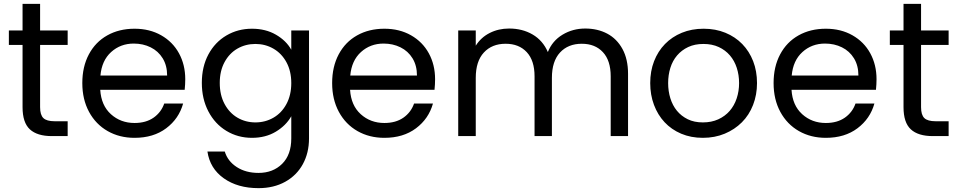

<svg xmlns="http://www.w3.org/2000/svg" viewBox="-20 -706 4974 996"><path d="M188 -473V-150Q188 -110 205 -93.5Q222 -77 264 -77H331V0H249Q173 0 135 -35Q97 -70 97 -150V-473H26V-548H97V-686H188V-548H331V-473Z M941 -295Q941 -269 938 -240H500Q505 -159 555.5 -113.5Q606 -68 678 -68Q737 -68 776.5 -95.5Q816 -123 832 -169H930Q908 -90 842 -40.5Q776 9 678 9Q600 9 538.5 -26Q477 -61 442 -125.5Q407 -190 407 -275Q407 -360 441 -424Q475 -488 536.5 -522.5Q598 -557 678 -557Q756 -557 816 -523Q876 -489 908.5 -429.5Q941 -370 941 -295ZM847 -314Q847 -366 824 -403.5Q801 -441 761.5 -460.5Q722 -480 674 -480Q605 -480 556.5 -436Q508 -392 501 -314Z M1287 -557Q1358 -557 1411.5 -526Q1465 -495 1491 -448V-548H1583V12Q1583 87 1551 145.5Q1519 204 1459.5 237Q1400 270 1321 270Q1213 270 1141 219Q1069 168 1056 80H1146Q1161 130 1208 160.5Q1255 191 1321 191Q1396 191 1443.5 144Q1491 97 1491 12V-103Q1464 -55 1411 -23Q1358 9 1287 9Q1214 9 1154.5 -27Q1095 -63 1061 -128Q1027 -193 1027 -276Q1027 -360 1061 -423.5Q1095 -487 1154.5 -522Q1214 -557 1287 -557ZM1491 -275Q1491 -337 1466 -383Q1441 -429 1398.5 -453.5Q1356 -478 1305 -478Q1254 -478 1212 -454Q1170 -430 1145 -384Q1120 -338 1120 -276Q1120 -213 1145 -166.5Q1170 -120 1212 -95.5Q1254 -71 1305 -71Q1356 -71 1398.5 -95.5Q1441 -120 1466 -166.5Q1491 -213 1491 -275Z M2237 -295Q2237 -269 2234 -240H1796Q1801 -159 1851.5 -113.5Q1902 -68 1974 -68Q2033 -68 2072.5 -95.5Q2112 -123 2128 -169H2226Q2204 -90 2138 -40.5Q2072 9 1974 9Q1896 9 1834.5 -26Q1773 -61 1738 -125.5Q1703 -190 1703 -275Q1703 -360 1737 -424Q1771 -488 1832.5 -522.5Q1894 -557 1974 -557Q2052 -557 2112 -523Q2172 -489 2204.5 -429.5Q2237 -370 2237 -295ZM2143 -314Q2143 -366 2120 -403.5Q2097 -441 2057.5 -460.5Q2018 -480 1970 -480Q1901 -480 1852.5 -436Q1804 -392 1797 -314Z M3016 -558Q3080 -558 3130 -531.5Q3180 -505 3209 -452Q3238 -399 3238 -323V0H3148V-310Q3148 -392 3107.5 -435.5Q3067 -479 2998 -479Q2927 -479 2885 -433.5Q2843 -388 2843 -302V0H2753V-310Q2753 -392 2712.5 -435.5Q2672 -479 2603 -479Q2532 -479 2490 -433.5Q2448 -388 2448 -302V0H2357V-548H2448V-469Q2475 -512 2520.5 -535Q2566 -558 2621 -558Q2690 -558 2743 -527Q2796 -496 2822 -436Q2845 -494 2898 -526Q2951 -558 3016 -558Z M3626 9Q3564 9 3513.5 -12.5Q3463 -34 3427.5 -72Q3392 -110 3372.5 -162Q3353 -214 3353 -275Q3353 -337 3373 -388.5Q3393 -440 3429.5 -477.5Q3466 -515 3517 -536Q3568 -557 3630 -557Q3692 -557 3743 -536Q3794 -515 3830.5 -477.5Q3867 -440 3887 -388.5Q3907 -337 3907 -275Q3907 -214 3886.5 -161.5Q3866 -109 3828.5 -71.5Q3791 -34 3739.5 -12.5Q3688 9 3626 9ZM3626 -71Q3671 -71 3706 -87Q3741 -103 3765 -130.5Q3789 -158 3801.5 -195.5Q3814 -233 3814 -275Q3814 -317 3802 -354Q3790 -391 3766.5 -418.5Q3743 -446 3708.5 -462Q3674 -478 3629 -478Q3584 -478 3550 -462Q3516 -446 3492.5 -418.5Q3469 -391 3457.5 -354Q3446 -317 3446 -275Q3446 -233 3457.5 -196Q3469 -159 3491.5 -131.5Q3514 -104 3547.5 -87.5Q3581 -71 3626 -71Z M4527 -295Q4527 -269 4524 -240H4086Q4091 -159 4141.5 -113.5Q4192 -68 4264 -68Q4323 -68 4362.5 -95.5Q4402 -123 4418 -169H4516Q4494 -90 4428 -40.5Q4362 9 4264 9Q4186 9 4124.5 -26Q4063 -61 4028 -125.5Q3993 -190 3993 -275Q3993 -360 4027 -424Q4061 -488 4122.5 -522.5Q4184 -557 4264 -557Q4342 -557 4402 -523Q4462 -489 4494.5 -429.5Q4527 -370 4527 -295ZM4433 -314Q4433 -366 4410 -403.5Q4387 -441 4347.5 -460.5Q4308 -480 4260 -480Q4191 -480 4142.5 -436Q4094 -392 4087 -314Z M4758 -473V-150Q4758 -110 4775 -93.5Q4792 -77 4834 -77H4901V0H4819Q4743 0 4705 -35Q4667 -70 4667 -150V-473H4596V-548H4667V-686H4758V-548H4901V-473Z"/></svg>

Font: A Bank Premium Regular
Style: Regular
Weight: 400
Designer: Ninad Kale (Devanagari), Jonny Pinhorn (Latin), Htun Naung (Myanmar)
Foundry: Indian Type Foundry
Version: 4.004